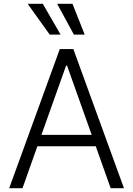

<svg xmlns="http://www.w3.org/2000/svg" viewBox="-20 -984 696 1004"><path d="M28.1 0 292.6 -727.3H363.6L628.2 0H558.6L480.8 -219.1H175.4L97.7 0ZM459.5 -278.8 330.6 -641H325.6L196.7 -278.8ZM278.8 -964.1H359L422.9 -802.9H366.5ZM203.8 -964.1 296.9 -802.9H240.1L124.6 -964.1Z"/></svg>

Font: Inter P Light
Style: Regular
Weight: 300
Designer: Rasmus Andersson
Foundry: rsms
Version: Version 3.018;git-588b23468